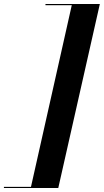

<svg xmlns="http://www.w3.org/2000/svg" viewBox="-115 -800 525 970"><path d="M179.4 149.9H-95.2V144H41.5L247.6 -773.9H114.7V-779.8H389.4Z"/></svg>

Font: Bodoni* 36
Style: Bold Italic
Weight: 700
Italic angle: -13°
Version: Version 2.000; ttfautohint (v1.8.1)